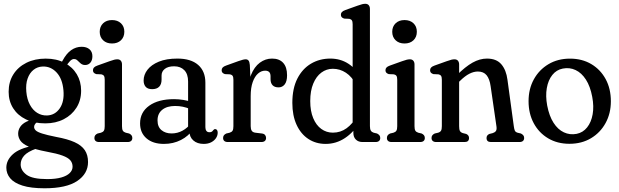

<svg xmlns="http://www.w3.org/2000/svg" viewBox="-20 -756 3294 1022"><path d="M278.8 -27.2Q229.2 -37.1 204 -45.3Q178.8 -53.4 170.2 -61.9Q161.5 -70.3 161.5 -80.5Q161.5 -89.3 167.6 -96.8Q173.6 -104.3 188 -110.8L180.3 -122.4Q144.2 -119.9 121.2 -108.5Q98.2 -97.2 87.4 -80.4Q76.6 -63.7 76.6 -44.6Q76.6 -25 88.5 -7.4Q100.4 10.1 133.3 24.8Q166.3 39.5 229.2 51.4Q282.7 61.1 312.5 72.1Q342.4 83.1 354.3 97.2Q366.3 111.3 366.3 131.4Q366.3 150.1 351.2 165.1Q336.1 180.2 306.2 188.7Q276.2 197.3 231.2 197.3Q152 197.3 121 174Q90 150.8 90 119.4Q90 93.8 108.1 72.9Q126.2 51.9 173.7 34.8L159.3 19.4Q83.5 33.1 48.6 64.9Q13.7 96.7 13.7 136.7Q13.7 168 34.2 192.8Q54.8 217.6 99.6 231.9Q144.5 246.2 217.1 246.2Q333.3 246.2 391 207.4Q448.6 168.6 448.6 106.5Q448.6 68.9 431.4 43.3Q414.2 17.7 376.9 0.7Q339.5 -16.2 278.8 -27.2ZM297.7 -406.4 326.5 -395.3Q342.6 -421.3 353.3 -431.6Q364 -441.9 373.8 -441.9Q382.8 -441.9 389.1 -437.1Q395.3 -432.2 401.2 -425.9Q407 -419.6 414.3 -414.8Q421.6 -409.9 432.7 -409.9Q450.4 -409.9 461.1 -422.5Q471.8 -435.1 471.8 -456.7Q471.8 -480.5 456.3 -493.8Q440.8 -507 414.5 -507Q384.6 -507 359 -489.2Q333.4 -471.4 313 -433ZM411.8 -273.5Q411.8 -322.3 388.8 -360.8Q365.7 -399.2 323.5 -421.6Q281.2 -444 223.4 -444Q165 -444 120.4 -421.7Q75.8 -399.4 50.9 -359.7Q26 -320 26 -267.4Q26 -218.1 49.9 -180.1Q73.9 -142.1 117.7 -120.7Q161.4 -99.3 221 -99.3Q276.3 -99.3 319.3 -121.4Q362.2 -143.5 387 -182.7Q411.8 -221.9 411.8 -273.5ZM207.1 -401.9Q250.3 -403.5 281.3 -370.1Q312.3 -336.7 317.7 -275.6Q323.1 -215.4 298 -179.2Q273 -143 230.7 -141.4Q202 -140.4 178.3 -155.1Q154.6 -169.8 139.2 -198.5Q123.7 -227.2 120.1 -267.7Q116.5 -308.1 126.9 -337.6Q137.2 -367.2 158.1 -384Q179 -400.9 207.1 -401.9Z M629.4 -412.9V-84.4Q629.4 -67.9 633.8 -60.5Q638.2 -53.1 649.4 -49.6L667.3 -45.4Q675.5 -41.6 679.9 -35.9Q684.3 -30.1 684.3 -21.6Q684.3 -11.3 677.9 -5.7Q671.4 0 659.3 0H507.5Q495.2 0 488.8 -5.7Q482.5 -11.3 482.5 -21.6Q482.5 -30.1 486.8 -35.9Q491.1 -41.6 499.5 -45.4L517.4 -49.6Q528.6 -53.1 533 -60.5Q537.4 -67.9 537.4 -84.4V-331.3Q537.4 -346 533.3 -352Q529.3 -358.1 519.6 -360.3L492.3 -361.5Q482.7 -364.7 478.7 -369.7Q474.8 -374.7 474.8 -382.1Q474.8 -390.3 480 -396.3Q485.2 -402.3 498.6 -407.1L562.9 -430.1Q579.4 -436.1 588.4 -438.2Q597.3 -440.3 604.7 -440.3Q616.6 -440.3 623 -432.9Q629.4 -425.4 629.4 -412.9ZM576.3 -524.5Q546.7 -524.5 528.8 -541.7Q510.8 -559 510.8 -586.7Q510.8 -614.7 528.8 -632Q546.7 -649.2 576.3 -649.2Q605.9 -649.2 623.9 -632.1Q641.8 -615 641.8 -587Q641.8 -559 623.9 -541.7Q605.9 -524.5 576.3 -524.5Z M988.2 -57.8V-70.6L981.2 -74V-322.3Q981.2 -361.5 961.2 -382.3Q941.2 -403.1 906.8 -403.1Q874.8 -403.1 857.4 -389.4Q840 -375.8 840 -354V-332.3Q840 -307.4 827.2 -294.4Q814.4 -281.4 790 -281.4Q766.2 -281.4 755.3 -294.1Q744.5 -306.8 744.5 -327.4Q744.5 -358.1 765 -384.7Q785.5 -411.3 825.6 -427.8Q865.7 -444.2 924.3 -444.2Q996.2 -444.2 1034.7 -410.5Q1073.2 -376.8 1073.2 -316V-79.1Q1073.2 -67.2 1078.3 -59.7Q1083.3 -52.1 1095.3 -52.1Q1102.2 -52.1 1106.7 -54.7Q1111.1 -57.2 1114.4 -62.2Q1116.6 -64.9 1119.1 -66.9Q1121.6 -68.9 1125.3 -68.9Q1131.7 -68.9 1135.3 -63.6Q1138.8 -58.2 1138.8 -49.9Q1138.8 -34.8 1129.9 -21.1Q1120.9 -7.4 1104.2 1.3Q1087.5 10 1064.3 10Q1029.8 10 1009 -8.5Q988.2 -26.9 988.2 -57.8ZM725.6 -99Q725.6 -158.8 774.4 -193.5Q823.2 -228.2 906.4 -228.2Q930.4 -228.2 955.5 -224.2Q980.5 -220.2 998.7 -213.1L990.4 -176.4Q972.5 -183.7 953.4 -187.8Q934.3 -191.9 912.1 -191.9Q869 -191.9 843.8 -171.8Q818.5 -151.6 818.5 -115.2Q818.5 -80.6 839.6 -63.2Q860.7 -45.7 893.4 -45.7Q924.7 -45.7 951.7 -60.6Q978.7 -75.4 997.5 -101.1L1008.2 -68.6Q984.3 -31.8 943.2 -10.9Q902.2 10 852.8 10Q793.8 10 759.7 -19.6Q725.6 -49.2 725.6 -99Z M1297.9 -244.2Q1297.9 -311.7 1315.7 -356.1Q1333.5 -400.4 1363.1 -422.3Q1392.7 -444.2 1428.1 -444.2Q1466.6 -444.2 1487.3 -421.5Q1508 -398.7 1508 -355.4Q1508 -322.8 1495.5 -306.8Q1482.9 -290.9 1463 -290.9Q1441.7 -290.9 1430.9 -302.3Q1420.1 -313.7 1420.1 -334.7V-349.8Q1420.1 -365 1413 -372.4Q1405.8 -379.8 1391.2 -379.8Q1370.9 -379.8 1353.4 -364.5Q1335.9 -349.2 1325.2 -319.2Q1314.4 -289.2 1314.4 -244.7ZM1309.8 -410.5 1314.4 -307.2V-84.4Q1314.4 -68.7 1319.9 -60.1Q1325.4 -51.5 1339.6 -49.6L1374.5 -45.4Q1385.7 -43.9 1391 -37.3Q1396.3 -30.7 1396.3 -21.6Q1396.3 -11.7 1390 -5.9Q1383.6 0 1370.7 0H1192.5Q1180.4 0 1173.9 -5.7Q1167.5 -11.3 1167.5 -21.6Q1167.5 -30.1 1171.8 -35.8Q1176.1 -41.4 1184.5 -45.4L1202.4 -49.6Q1213.6 -53.1 1218 -60.4Q1222.4 -67.7 1222.4 -84.4V-331.3Q1222.4 -346 1218.3 -352Q1214.3 -358.1 1204.6 -360.3L1177.3 -361.5Q1167.7 -364.7 1163.7 -369.7Q1159.8 -374.7 1159.8 -382.1Q1159.8 -390.3 1165.1 -396.4Q1170.4 -402.5 1183.6 -407.1L1249.7 -430.9Q1264.2 -436.1 1273.1 -438.2Q1281.9 -440.3 1287.9 -440.3Q1297.4 -440.3 1302.9 -433.7Q1308.4 -427 1309.8 -410.5Z M1860.9 -82.7 1857.1 -88.3V-626.8Q1857.1 -641.5 1853 -647.5Q1849 -653.6 1839.3 -655.8L1812 -657Q1802.4 -660.2 1798.4 -665.2Q1794.5 -670.2 1794.5 -677.6Q1794.5 -685.8 1799.7 -691.8Q1804.9 -697.8 1818.3 -702.6L1882.6 -725.6Q1899.1 -731.6 1908.1 -733.7Q1917 -735.8 1924.4 -735.8Q1936.3 -735.8 1942.7 -728.4Q1949.1 -720.9 1949.1 -708.4V-84.4Q1949.1 -68 1954.1 -60.4Q1959 -52.8 1969.1 -49.6L1987 -45.4Q1995.2 -41.2 1999.6 -35.7Q2004 -30.1 2004 -21.6Q2004 -11.3 1997.6 -5.7Q1991.1 0 1979 0H1909.6Q1887.7 0 1874.3 -13Q1860.9 -26 1860.9 -49ZM1536.1 -208.2Q1536.1 -285.3 1562.9 -337.8Q1589.8 -390.2 1635.5 -417.2Q1681.3 -444.2 1738.2 -444.2Q1792 -444.2 1834 -417.1Q1875.9 -390 1900.7 -343.8L1876.4 -303.7Q1853.7 -347.7 1821.4 -368.8Q1789.2 -389.9 1751.6 -389.9Q1717.9 -389.9 1690.6 -369.6Q1663.3 -349.4 1647.4 -311Q1631.4 -272.6 1631.4 -218.1Q1631.4 -164.7 1647.2 -127.1Q1662.9 -89.4 1690.2 -69.7Q1717.5 -49.9 1751.9 -49.9Q1792.6 -49.9 1824.9 -73.4Q1857.2 -96.8 1880.4 -139L1896.1 -107.7Q1863.3 -52.3 1816.3 -21.2Q1769.3 10 1713.4 10Q1661.2 10 1621.1 -16.5Q1581.1 -42.9 1558.6 -92Q1536.1 -141.1 1536.1 -208.2Z M2186.4 -412.9V-84.4Q2186.4 -67.9 2190.8 -60.5Q2195.2 -53.1 2206.4 -49.6L2224.3 -45.4Q2232.5 -41.6 2236.9 -35.9Q2241.3 -30.1 2241.3 -21.6Q2241.3 -11.3 2234.9 -5.7Q2228.4 0 2216.3 0H2064.5Q2052.2 0 2045.8 -5.7Q2039.5 -11.3 2039.5 -21.6Q2039.5 -30.1 2043.8 -35.9Q2048.1 -41.6 2056.5 -45.4L2074.4 -49.6Q2085.6 -53.1 2090 -60.5Q2094.4 -67.9 2094.4 -84.4V-331.3Q2094.4 -346 2090.3 -352Q2086.3 -358.1 2076.6 -360.3L2049.3 -361.5Q2039.7 -364.7 2035.7 -369.7Q2031.8 -374.7 2031.8 -382.1Q2031.8 -390.3 2037 -396.3Q2042.2 -402.3 2055.6 -407.1L2119.9 -430.1Q2136.4 -436.1 2145.4 -438.2Q2154.3 -440.3 2161.7 -440.3Q2173.6 -440.3 2180 -432.9Q2186.4 -425.4 2186.4 -412.9ZM2133.3 -524.5Q2103.7 -524.5 2085.8 -541.7Q2067.8 -559 2067.8 -586.7Q2067.8 -614.7 2085.8 -632Q2103.7 -649.2 2133.3 -649.2Q2162.9 -649.2 2180.9 -632.1Q2198.8 -615 2198.8 -587Q2198.8 -559 2180.9 -541.7Q2162.9 -524.5 2133.3 -524.5Z M2423.9 -412.9V-84.4Q2423.9 -67.1 2428 -59.2Q2432.1 -51.3 2443.5 -47.6L2461.8 -43Q2476.6 -36 2476.6 -21.6Q2476.6 0 2453.4 0H2302Q2289.9 0 2283.4 -5.7Q2277 -11.3 2277 -21.6Q2277 -30.1 2281.3 -35.8Q2285.6 -41.4 2294 -45.4L2311.9 -49.6Q2323.1 -52.9 2327.5 -60.3Q2331.9 -67.7 2331.9 -84.4V-331.3Q2331.9 -346 2327.8 -352Q2323.8 -358.1 2314.1 -360.3L2286.8 -361.5Q2277.2 -364.7 2273.2 -369.7Q2269.3 -374.7 2269.3 -382.1Q2269.3 -390.3 2274.5 -396.3Q2279.7 -402.3 2293.1 -407.1L2357.4 -430.1Q2373.9 -436.1 2382.9 -438.2Q2391.8 -440.3 2399.2 -440.3Q2411.1 -440.3 2417.5 -432.9Q2423.9 -425.4 2423.9 -412.9ZM2412.1 -309.4 2390.2 -334.6 2410.6 -354.8Q2457.2 -401.4 2495.6 -422.8Q2534 -444.2 2572.1 -444.2Q2622.6 -444.2 2648.6 -413.8Q2674.6 -383.3 2681.2 -331.4L2714.9 -84.4Q2717.1 -67.9 2720.5 -60.5Q2723.9 -53.1 2734.9 -49.6L2752.8 -45.4Q2761 -41.2 2765.5 -35.7Q2770 -30.1 2770 -21.6Q2770 -11.3 2763.6 -5.7Q2757.1 0 2745 0H2593Q2569.8 0 2569.8 -21.6Q2569.8 -36.4 2584.8 -43L2603.1 -47.6Q2614.5 -51.3 2619.7 -58.8Q2624.9 -66.3 2622.7 -82.4L2591.5 -297.5Q2586.2 -335.7 2570.2 -355.5Q2554.1 -375.3 2523.7 -375.3Q2501.6 -375.3 2478.5 -363.5Q2455.3 -351.8 2428.4 -325.3Z M3014.1 -443.9Q3078.5 -443.9 3127.5 -414.8Q3176.4 -385.7 3204 -334.7Q3231.6 -283.6 3231.6 -216.8Q3231.6 -152.4 3203.5 -101.1Q3175.4 -49.8 3125.8 -20.2Q3076.1 9.4 3011 9.4Q2946.8 9.4 2897.8 -19.7Q2848.7 -48.8 2821.1 -100Q2793.5 -151.2 2793.5 -217.7Q2793.5 -282.6 2821.6 -333.7Q2849.7 -384.7 2899.4 -414.3Q2949 -443.9 3014.1 -443.9ZM3049.3 -43.5Q3083.3 -50.3 3105.2 -77.9Q3127.2 -105.5 3134.6 -147.6Q3142.1 -189.6 3132.4 -240.4Q3122 -296.2 3098.9 -332.1Q3075.9 -368 3044 -383Q3012.2 -398.1 2975.8 -391Q2941.8 -384.5 2919.9 -356.9Q2897.9 -329.3 2890.6 -287.1Q2883.2 -244.9 2892.7 -194.1Q2903.3 -138.5 2926.4 -102.5Q2949.5 -66.5 2981.4 -51.6Q3013.2 -36.7 3049.3 -43.5Z"/></svg>

Font: Fraunces 144pt S100 Black
Style: Regular
Weight: 900
Version: Version 1.000